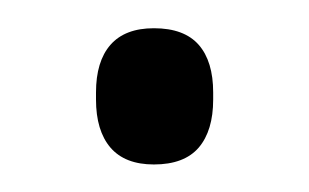

<svg xmlns="http://www.w3.org/2000/svg" viewBox="-20 -108 219 136"><path d="M89 8.5Q68.5 8.5 58.2 -3.5Q48 -15.5 48 -37.5V-42.5Q48 -64.5 58.2 -76.2Q68.5 -88 89 -88Q110.5 -88 120.8 -76.2Q131 -64.5 131 -42.5V-37.5Q131 -15.5 120.8 -3.5Q110.5 8.5 89 8.5Z"/></svg>

Font: Anek Gurmukhi Medium Light
Style: Regular
Weight: 300
Version: Version 1.003